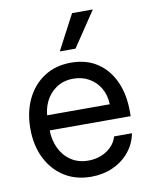

<svg xmlns="http://www.w3.org/2000/svg" viewBox="-85 -809 694 880"><g transform="rotate(-10 262.5 -369.0)"><path d="M268.6 7.8Q196.8 7.8 143.6 -26.1Q90.3 -60.1 60.8 -119.6Q31.2 -179.2 31.2 -256.8Q31.2 -335 60.3 -395Q89.4 -455.1 142.3 -489.3Q195.3 -523.4 266.6 -523.4Q338.4 -523.4 389.4 -489.3Q440.4 -455.1 467.3 -395Q494.1 -335 494.1 -256.8V-234.4H76.2V-304.7H409.2Q407.7 -347.7 388.7 -380.1Q369.6 -412.6 337.4 -430.9Q305.2 -449.2 264.6 -449.2Q218.3 -449.2 185.1 -426.5Q151.9 -403.8 134.5 -367.7Q117.2 -331.5 117.2 -291V-237.3Q117.2 -190.9 135.3 -152.3Q153.3 -113.8 187.3 -90.6Q221.2 -67.4 268.6 -67.4Q300.8 -67.4 328.4 -78.4Q356 -89.4 375.7 -109.4Q395.5 -129.4 403.3 -156.2H486.3Q476.6 -106.9 446 -70.1Q415.5 -33.2 369.6 -12.7Q323.7 7.8 268.6 7.8ZM225.6 -583 311.5 -746.1H408.2L298.8 -583Z"/></g></svg>

Font: Inter Display V
Style: Regular
Weight: 400
Designer: Rasmus Andersson
Foundry: rsms
Version: Version 3.015;git-src